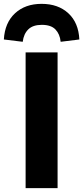

<svg xmlns="http://www.w3.org/2000/svg" viewBox="-39 -977 432 997"><path d="M94 0V-705H260V0ZM79 -760 -19 -772Q-14 -859 39 -908Q92 -957 177 -957Q263 -957 316 -908Q369 -859 373 -772L276 -760Q272 -800 249 -824Q226 -848 178 -848Q132 -848 108 -824.5Q84 -801 79 -760Z"/></svg>

Font: Nunito Sans 6pt ExtraBold
Style: Regular
Weight: 800
Version: Version 3.101;gftools[0.9.27]